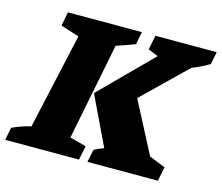

<svg xmlns="http://www.w3.org/2000/svg" viewBox="-130 -781 1046 905"><g transform="rotate(15 393.0 -328.5)"><path d="M-35 0 -23 -62Q-1 -72 21.5 -80Q44 -88 68 -93L172 -560L82 -589L95 -657H456L444 -595Q420 -586 397.5 -578Q375 -570 353 -563L259 -90L339 -69L325 0ZM366 0 379 -62Q402 -74 426 -83L312 -321L557 -567L508 -587L522 -657H821L809 -596Q767 -571 725 -555L515 -351L645 -101L724 -69L710 0Z"/></g></svg>

Font: Piazzolla ExtraBold
Style: Italic
Weight: 800
Italic angle: -11.3°
Designer: Juan Pablo del Peral
Foundry: Huerta Tipografica
Version: Version 1.330